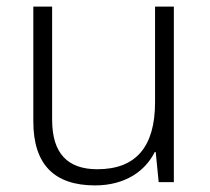

<svg xmlns="http://www.w3.org/2000/svg" viewBox="-20 -552 636 582"><path d="M507 -532H450V-242C450 -107 392 -39 275 -39C185 -39 138 -87 138 -189V-532H81V-184C81 -53 145 10 268 10C359 10 420 -33 449 -91H452L461 0H507Z"/></svg>

Font: Noto Sans Malayalam Light
Style: Regular
Weight: 300
Designer: Jelle Bosma - Monotype Design Team
Foundry: Monotype Imaging Inc.
Version: Version 2.104